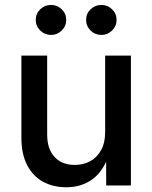

<svg xmlns="http://www.w3.org/2000/svg" viewBox="-20 -770 632 797"><path d="M255.4 7.3Q200.2 7.3 158.2 -15.9Q116.2 -39.1 92.5 -85Q68.8 -130.9 68.8 -198.2V-539.1H175.8V-211.4Q175.8 -151.9 206.3 -118.7Q236.8 -85.4 290.5 -85.4Q326.7 -85.4 355 -101.1Q383.3 -116.7 399.9 -147.2Q416.5 -177.7 416.5 -221.7V-539.1H523.4V0H420.9L420.4 -132.3H434.1Q409.7 -59.6 364 -26.1Q318.4 7.3 255.4 7.3ZM400.9 -625Q374.5 -625 356 -643.3Q337.4 -661.6 337.4 -687.5Q337.4 -713.4 356 -731.4Q374.5 -749.5 400.9 -749.5Q426.8 -749.5 445.3 -731.4Q463.9 -713.4 463.9 -687.5Q463.9 -661.6 445.3 -643.3Q426.8 -625 400.9 -625ZM191.9 -625Q165.5 -625 147 -643.3Q128.4 -661.6 128.4 -687.5Q128.4 -713.4 147 -731.4Q165.5 -749.5 191.9 -749.5Q217.8 -749.5 236.3 -731.4Q254.9 -713.4 254.9 -687.5Q254.9 -661.6 236.3 -643.3Q217.8 -625 191.9 -625Z"/></svg>

Font: Inter 18pt Medium
Style: Regular
Weight: 500
Designer: Rasmus Andersson
Foundry: rsms
Version: Version 4.001;git-66647c0bb